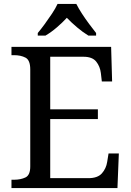

<svg xmlns="http://www.w3.org/2000/svg" viewBox="-20 -951 663 971"><path d="M38 0V-42H51Q84 -42 108.5 -53.5Q133 -65 133 -109V-600Q133 -647 109 -659.5Q85 -672 51 -672H38V-714H542L547 -539H495L490 -582Q486 -615 466.5 -639.5Q447 -664 402 -664H234V-398H475V-349H234V-50H427Q474 -50 495.5 -74.5Q517 -99 522 -132L529 -175H581L574 0ZM171 -784Q187 -803 206 -829Q225 -855 243 -882Q261 -909 271 -931H366Q377 -909 394.5 -882Q412 -855 431.5 -829Q451 -803 466 -784V-771H427Q399 -788 370 -812.5Q341 -837 318 -861Q296 -837 267.5 -812.5Q239 -788 210 -771H171Z"/></svg>

Font: Noto Serif Ahom
Style: Regular
Weight: 400
Designer: Monotype Design Team
Foundry: Monotype Imaging Inc.
Version: Version 2.007; ttfautohint (v1.8.4.7-5d5b)